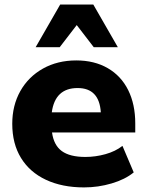

<svg xmlns="http://www.w3.org/2000/svg" viewBox="-20 -817 644 849"><path d="M34.2 -269.5Q34.2 -350.6 69.8 -414.1Q105.5 -477.5 169.9 -513.7Q234.4 -549.8 317.4 -549.8Q397.5 -549.8 456.5 -515.6Q515.6 -481.4 546.9 -418.5Q578.1 -355.5 578.1 -271.5V-231.4H210Q217.8 -174.8 253.4 -148.9Q289.1 -123 357.4 -123Q402.3 -123 446.3 -135.3Q490.2 -147.5 521.5 -171.9L571.3 -54.7Q533.2 -23.4 473.6 -5.9Q414.1 11.7 351.6 11.7Q254.9 11.7 183.1 -22Q111.3 -55.7 72.8 -118.7Q34.2 -181.6 34.2 -269.5ZM425.8 -320.3Q418.9 -427.7 323.2 -427.7Q223.6 -427.7 209 -320.3ZM246.1 -796.9H392.6L501 -608.4H394.5L319.3 -706.1L244.1 -608.4H137.7Z"/></svg>

Font: Min Sans Black
Style: Regular
Weight: 900
Designer: Jinseong-Kim, NotoSansCJK, Nunito
Foundry: Jinseong-Kim
Version: Version 1.000